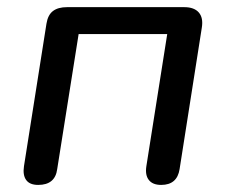

<svg xmlns="http://www.w3.org/2000/svg" viewBox="-20 -507 630 534"><path d="M46.7 -44.9 109.2 -441Q113.1 -465.5 127.3 -476.3Q141.5 -487.1 166.3 -487.1H492.6Q520 -487.1 532.9 -472.3Q545.8 -457.5 541.3 -430.1L479.5 -36.6Q472.7 7.3 428.3 7.3Q404.5 7.3 393.9 -6.5Q383.2 -20.2 387.1 -44.9L445.1 -412.3H198.7L139.1 -36.6Q136.2 -14.7 123 -3.7Q109.8 7.3 86.3 7.3Q62.5 7.3 52.7 -6.5Q42.9 -20.2 46.7 -44.9Z"/></svg>

Font: SN Pro Thin
Style: Italic
Weight: 200
Italic angle: -9°
Designer: Tobias Whetton
Foundry: Supernotes
Version: Version 1.003;Glyphs 3.3 (3324)